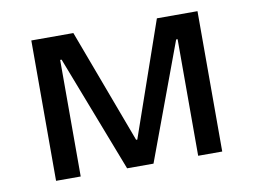

<svg xmlns="http://www.w3.org/2000/svg" viewBox="-60 -568 860 652"><g transform="rotate(-10 370.5 -242.0)"><path d="M657 0H574V-402H569L420 0H329L174 -402H169V0H84V-484H229L376 -90H380L517 -484H657Z"/></g></svg>

Font: Play
Style: Regular
Weight: 400
Designer: Jonas Hecksher
Foundry: Jonas Hecksher, Playtypeª, e-types AS
Version: Version 1.002